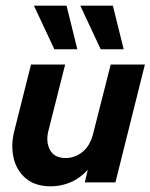

<svg xmlns="http://www.w3.org/2000/svg" viewBox="-20 -645 532 679"><path d="M160.4 13.9Q104.2 13.9 71.2 -14.2Q38.2 -42.4 28.1 -86.5Q18.1 -130.6 29.9 -179.2L89.6 -416.7H210.4L150.7 -180.6Q141.7 -143.1 156.9 -114.6Q172.2 -86.1 212.5 -86.1Q243.8 -86.1 271.2 -107.3Q298.6 -128.5 309.7 -173.6L371.5 -416.7H492.4L388.2 0H279.9L290.3 -44.4Q263.2 -14.6 229.5 -0.3Q195.8 13.9 160.4 13.9ZM336.1 -470.8 263.9 -625H379.2L417.4 -470.8ZM172.2 -470.8 100 -625H215.3L253.5 -470.8Z"/></svg>

Font: Afacad
Style: Italic
Weight: 400
Italic angle: -14°
Designer: Kristian Moeller
Foundry: Dicotype
Version: Version 1.000